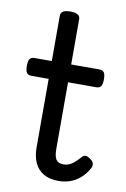

<svg xmlns="http://www.w3.org/2000/svg" viewBox="-85 -781 558 849"><g transform="rotate(10 194.0 -356.5)"><path d="M239 17Q199 17 172 1.5Q145 -14 131.5 -43Q118 -72 118 -113V-420H41Q26 -420 19.5 -429Q13 -438 13 -460Q13 -483 19.5 -491.5Q26 -500 41 -500H118V-704Q118 -717 128.5 -723.5Q139 -730 161 -730Q183 -730 194 -723.5Q205 -717 205 -704V-500H331Q346 -500 352.5 -491.5Q359 -483 359 -460Q359 -438 352.5 -429Q346 -420 331 -420H205V-122Q205 -88 214.5 -73.5Q224 -59 247 -59Q269 -59 286 -71Q303 -83 321 -104Q331 -115 341 -113Q351 -111 361 -103Q374 -94 375.5 -83.5Q377 -73 372 -64Q356 -35 334.5 -17Q313 1 289 9Q265 17 239 17Z"/></g></svg>

Font: Playwrite IT Moderna
Style: Regular
Weight: 400
Designer: Veronika Burian, José Scaglione
Foundry: TypeTogether
Version: Version 1.002